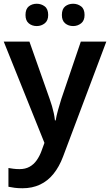

<svg xmlns="http://www.w3.org/2000/svg" viewBox="-20 -764 587 1024"><path d="M0 -542H137L245 -236Q252 -216 257.5 -197.5Q263 -179 267 -160Q271 -141 273 -122H277Q281 -147 289.5 -177Q298 -207 307 -236L411 -542H547L316 72Q296 125 265.5 163Q235 201 193.5 220.5Q152 240 100 240Q76 240 57.5 237.5Q39 235 25 232V132Q36 134 51.5 136Q67 138 84 138Q115 138 137.5 125.5Q160 113 175.5 91Q191 69 201 42L217 -2ZM116 -684Q116 -716 133.5 -730Q151 -744 176 -744Q200 -744 218.5 -730Q237 -716 237 -684Q237 -654 218.5 -639.5Q200 -625 176 -625Q151 -625 133.5 -639.5Q116 -654 116 -684ZM310 -684Q310 -716 327.5 -730Q345 -744 370 -744Q394 -744 412.5 -730Q431 -716 431 -684Q431 -654 412.5 -639.5Q394 -625 370 -625Q345 -625 327.5 -639.5Q310 -654 310 -684Z"/></svg>

Font: Noto Sans Thai SemiBold
Style: Regular
Weight: 600
Version: Version 2.001